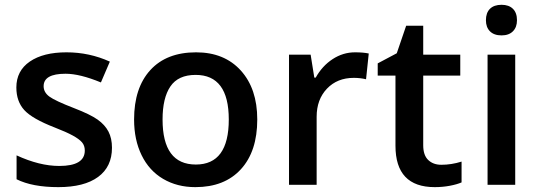

<svg xmlns="http://www.w3.org/2000/svg" viewBox="-20 -767 2241 797"><path d="M444.8 -153.8Q444.8 -74.7 387.2 -32.5Q329.6 9.8 222.2 9.8Q114.3 9.8 48.8 -22.9V-122.1Q144 -78.1 226.1 -78.1Q332 -78.1 332 -142.1Q332 -162.6 320.3 -176.3Q308.6 -189.9 281.7 -204.6Q254.9 -219.2 207 -237.8Q113.8 -273.9 80.8 -310.1Q47.9 -346.2 47.9 -403.8Q47.9 -473.1 103.8 -511.5Q159.7 -549.8 255.9 -549.8Q351.1 -549.8 436 -511.2L398.9 -424.8Q311.5 -460.9 252 -460.9Q161.1 -460.9 161.1 -409.2Q161.1 -383.8 184.8 -366.2Q208.5 -348.6 288.1 -317.9Q355 -292 385.3 -270.5Q415.5 -249 430.2 -220.9Q444.8 -192.9 444.8 -153.8Z M1047.9 -271Q1047.9 -138.7 980 -64.5Q912.1 9.8 791 9.8Q715.3 9.8 657.2 -24.4Q599.1 -58.6 567.9 -122.6Q536.6 -186.5 536.6 -271Q536.6 -402.3 604 -476.1Q671.4 -549.8 793.9 -549.8Q911.1 -549.8 979.5 -474.4Q1047.9 -398.9 1047.9 -271ZM654.8 -271Q654.8 -84 793 -84Q929.7 -84 929.7 -271Q929.7 -456.1 792 -456.1Q719.7 -456.1 687.3 -408.2Q654.8 -360.4 654.8 -271Z M1453.6 -549.8Q1488.3 -549.8 1510.7 -544.9L1499.5 -438Q1475.1 -443.8 1448.7 -443.8Q1379.9 -443.8 1337.2 -398.9Q1294.4 -354 1294.4 -282.2V0H1179.7V-540H1269.5L1284.7 -444.8H1290.5Q1317.4 -493.2 1360.6 -521.5Q1403.8 -549.8 1453.6 -549.8Z M1812 -83Q1854 -83 1896 -96.2V-9.8Q1877 -1.5 1846.9 4.2Q1816.9 9.8 1784.7 9.8Q1621.6 9.8 1621.6 -162.1V-453.1H1547.9V-503.9L1627 -545.9L1666 -660.2H1736.8V-540H1890.6V-453.1H1736.8V-164.1Q1736.8 -122.6 1757.6 -102.8Q1778.3 -83 1812 -83Z M2118.7 0H2003.9V-540H2118.7ZM1997.1 -683.1Q1997.1 -713.9 2013.9 -730.5Q2030.8 -747.1 2062 -747.1Q2092.3 -747.1 2109.1 -730.5Q2126 -713.9 2126 -683.1Q2126 -653.8 2109.1 -637Q2092.3 -620.1 2062 -620.1Q2030.8 -620.1 2013.9 -637Q1997.1 -653.8 1997.1 -683.1Z"/></svg>

Font: f2_4961           
Style: Regular
Weight: 600
Foundry: Ascender Corporation
Version: Version 1.10